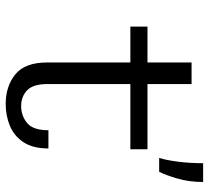

<svg xmlns="http://www.w3.org/2000/svg" viewBox="-50 -690 750 690"><g transform="rotate(90 325.0 -345.0)"><path d="M204.5 -139.5V-438.5H75.5V-500H204.5V-658.5H282V-500H516.5V-438.5H282V-142Q282 -88.5 304.8 -67.2Q327.5 -46 361.5 -46Q395.5 -46 421.8 -67.2Q448 -88.5 448 -144H513.5Q513.5 -88 491 -54.2Q468.5 -20.5 432 -5.5Q395.5 9.5 354 9.5Q289.5 9.5 247 -25.2Q204.5 -60 204.5 -139.5ZM547.5 -542Q555.5 -567 561 -609.5Q566.5 -652 566.5 -700H634Q634 -650 621.8 -608Q609.5 -566 597.5 -542Z"/></g></svg>

Font: Trispace Light
Style: Regular
Weight: 300
Designer: Tyler Finck
Foundry: Etcetera Type Company
Version: Version 1.210; ttfautohint (v1.8.3)